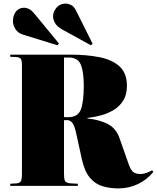

<svg xmlns="http://www.w3.org/2000/svg" viewBox="-20 -1034 873 1068"><path d="M639 14Q592 14 551 2Q510 -10 480 -45.5Q450 -81 435 -150L405 -287Q395 -335 382.5 -350.5Q370 -366 353 -366Q347 -366 342 -365.5Q337 -365 336 -365V-66Q336 -41 341 -28.5Q346 -16 374 -14L413 -12V0H37V-12L71 -14Q90 -15 96 -26Q102 -37 102 -70V-673Q102 -698 95.5 -707Q89 -716 66 -717L37 -718V-730H373Q462 -730 533 -716Q604 -702 645 -664.5Q686 -627 686 -557Q686 -508 666 -475.5Q646 -443 613.5 -423Q581 -403 542.5 -392.5Q504 -382 466 -378V-375Q534 -368 580 -344Q626 -320 645 -265L696 -120Q709 -84 724 -75Q739 -66 762 -66Q776 -66 795 -72.5Q814 -79 826 -87L833 -78Q799 -35 748 -10.5Q697 14 639 14ZM358 -382Q414 -382 430 -425.5Q446 -469 446 -557Q446 -633 430 -673.5Q414 -714 362 -714H336V-383Q343 -382 348.5 -382Q354 -382 358 -382ZM486 -782 326 -870Q296 -887 285.5 -907Q275 -927 275 -943Q275 -968 294 -991Q313 -1014 345 -1014Q359 -1014 375 -1006.5Q391 -999 403 -975L495 -791ZM300 -782 109 -841Q79 -850 65.5 -872.5Q52 -895 52 -916Q52 -948 68.5 -969.5Q85 -991 115 -991Q126 -991 140.5 -984.5Q155 -978 172 -957L308 -792Z"/></svg>

Font: Literata 72pt Black
Style: Regular
Weight: 900
Designer: Latin by Veronika Burian and Jose Scaglione. Greek by Irene Vlachou. Cyrillic by Vera Evstafieva.
Foundry: TypeTogether
Version: Version 3.002